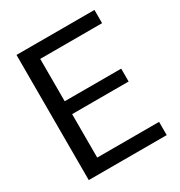

<svg xmlns="http://www.w3.org/2000/svg" viewBox="-166 -815 871 930"><g transform="rotate(-30 269.5 -350.0)"><path d="M61 0V-700H497V-626H151V-389H467V-317H151V-74H497V0Z"/></g></svg>

Font: HostGroteskRegular
Style: Regular
Weight: 400
Designer: Doukan Karapınar based on Poppins by Indian Type Foundry, Jonny Pinhorn
Foundry: Element Type
Version: Version 1.001; ttfautohint (v1.8.4.7-5d5b)